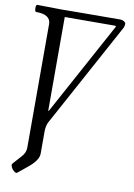

<svg xmlns="http://www.w3.org/2000/svg" viewBox="-99 -727 728 1042"><g transform="rotate(10 265.0 -206.0)"><path d="M70.8 251Q64.9 255.9 54 247.3Q43 238.8 36.9 225.8Q30.8 212.9 37.1 206.1L79.1 159.2Q101.1 135.7 101.1 107.9V-573.2Q101.1 -626 20 -626Q13.2 -626 12.9 -645.5Q12.7 -665 20 -665Q113.8 -663.1 150.9 -663.1Q165 -663.1 213.1 -663.6Q261.2 -664.1 294.9 -664.1Q356 -665 475.1 -665Q489.7 -665 498.8 -658.9Q507.8 -652.8 507.8 -646Q507.8 -633.8 502.9 -624L189 -46.9Q178.2 -25.9 178.2 6.8V127Q178.2 164.1 122.1 209ZM181.2 -108.9 460.9 -623 457 -627 178.2 -626V-109.9Z"/></g></svg>

Font: Junicode SmCond
Style: Regular
Weight: 400
Width: 4
Designer: Peter S. Baker
Version: Version 2.206